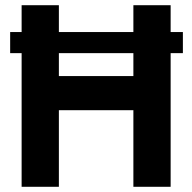

<svg xmlns="http://www.w3.org/2000/svg" viewBox="-20 -717 738 737"><path d="M63 -513H19V-594H63V-697H206V-594H492V-697H635V-594H682V-513H635V0H492V-294H206V0H63ZM492 -425V-513H206V-425Z"/></svg>

Font: Hanken Grotesk ExtraBold
Style: Regular
Weight: 800
Designer: Alfredo Marco Pradil
Foundry: Hanken Design Co.
Version: Version 3.014